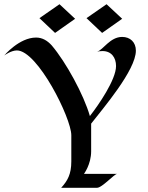

<svg xmlns="http://www.w3.org/2000/svg" viewBox="-67 -890 701 910"><path d="M577 -650C577 -690 550 -715 512 -715C454 -715 422 -653 393 -645C401 -647 410 -648 419 -648C461 -648 483 -617 483 -577C483 -512 399 -391 359 -340C330 -441 246 -595 178 -675C158 -697 134 -712 104 -712C24 -712 -47 -627 -47 -627C-47 -627 -15 -651 13 -651C111 -651 271 -330 271 -249V-125C271 -64 253 -33 223 0H393C417 0 473 -64 488 -66H331C331 -66 365 -111 365 -173V-304C420 -375 577 -557 577 -650ZM438 -870 343 -804 417 -734 512 -801ZM215 -870 120 -804 194 -734 289 -801Z"/></svg>

Font: Fondamento
Style: Regular
Weight: 400
Designer: Astigmatic (AOETI)
Foundry: Astigmatic (AOETI)
Version: Version 1.001